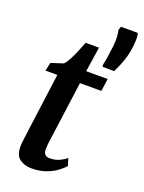

<svg xmlns="http://www.w3.org/2000/svg" viewBox="-156 -903 738 986"><g transform="rotate(20 212.5 -410.0)"><path d="M188 -181Q185.5 -164.5 184 -152Q182.5 -139.5 181.5 -129Q180.5 -118.5 180.5 -107Q180.5 -89 189 -79.8Q197.5 -70.5 214 -70.5Q244 -70.5 266.2 -80.8Q288.5 -91 305 -104.5L317 -65Q304.5 -50.5 281.2 -33Q258 -15.5 223.8 -2.8Q189.5 10 143 10Q106 10 79.8 -9.2Q53.5 -28.5 53.5 -75.5Q53.5 -80 53.8 -86Q54 -92 55.2 -102.2Q56.5 -112.5 58.2 -128.5Q60 -144.5 63.5 -168.5L106 -486.5H41L51 -532L117.5 -553.5Q129.5 -565 142 -589.2Q154.5 -613.5 166 -641Q177.5 -668.5 186 -691H259L238.5 -555H356L346.5 -486.5H229.5ZM373.5 -604.5 310 -605 308 -615Q312.5 -634 316.5 -659.2Q320.5 -684.5 325 -720.5Q328.5 -752.5 327 -774.8Q325.5 -797 321.5 -810.5L328.5 -830.5H420.5Q424 -818 424.5 -800.5Q425 -783 421.5 -755Q419 -727 410.8 -698.8Q402.5 -670.5 392.2 -646Q382 -621.5 373.5 -604.5Z"/></g></svg>

Font: Merriweather SemiBold
Style: Italic
Weight: 600
Italic angle: -7.8°
Version: Version 2.101